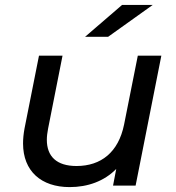

<svg xmlns="http://www.w3.org/2000/svg" viewBox="-20 -757 717 783"><path d="M603 -737H478L327 -607H421ZM542 -530 486 -249C463 -136 392 -80 292 -80C211 -80 171 -119 171 -187C171 -201 173 -216 176 -232L235 -530H139L80 -233C76 -211 74 -191 74 -172C74 -59 148 6 264 6C338 6 405 -18 454 -68L441 0H533L638 -530Z"/></svg>

Font: AWKNG-Font Medium
Style: Italic
Weight: 500
Italic angle: -11.3°
Designer: Awakening Church
Foundry: Awakening Church
Version: Version 1.700;PS 001.700;hotconv 1.0.88;makeotf.lib2.5.64775